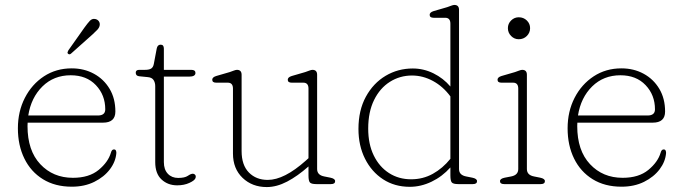

<svg xmlns="http://www.w3.org/2000/svg" viewBox="-20 -746 2766 778"><path d="M447.5 -294Q447.5 -249 397.5 -249H92Q91.5 -242 91.5 -235Q91.5 -136 143.2 -80.8Q195 -25.5 275.5 -25.5Q341 -25.5 379.8 -57.5Q418.5 -89.5 429.5 -127.5Q433 -140.5 441.5 -140.5Q447.5 -140.5 449.5 -136.2Q451.5 -132 451.5 -126.5Q449 -91.5 425.5 -60.2Q402 -29 362.2 -9.2Q322.5 10.5 271 10.5Q203 10.5 154 -19.8Q105 -50 78.8 -103.5Q52.5 -157 52.5 -226Q52.5 -294.5 80.8 -349.5Q109 -404.5 158.2 -436.8Q207.5 -469 270.5 -469Q320.5 -469 360.5 -447.2Q400.5 -425.5 424 -386.2Q447.5 -347 447.5 -294ZM266.5 -441Q198 -441 152 -395.8Q106 -350.5 94.5 -278H376.5Q406.5 -278 406.5 -303Q406.5 -361 368.5 -401Q330.5 -441 266.5 -441ZM322 -634Q335 -652 344.2 -661.8Q353.5 -671.5 366 -669Q375.5 -667 380.5 -659.8Q385.5 -652.5 384 -643.5Q382.5 -634 374.2 -625.2Q366 -616.5 355.5 -607L267.5 -528.5Q261.5 -523.5 256 -528Q252.5 -530.5 253.8 -534.5Q255 -538.5 257 -542Z M579 -433.5 544 -437Q530 -438.5 530 -451.5Q530 -463 544.5 -463H568Q584 -463 592.5 -468.2Q601 -473.5 603.5 -488L615 -549Q618 -565 631 -565Q644 -565 644 -549V-463H755Q772 -463 772 -450.5Q772 -435.5 746 -435.5H644V-89Q644 -59 660 -42Q676 -25 702 -25Q728.5 -25 741 -33.5Q753.5 -42 761 -42Q767 -42 771 -37.2Q775 -32.5 772 -24Q768.5 -14.5 747.2 -4.8Q726 5 698 5Q660 5 634.5 -18.8Q609 -42.5 609 -89V-396.5Q609 -411.5 602.2 -421.8Q595.5 -432 579 -433.5Z M924 -124V-387Q924 -411 903 -411H856Q840 -411 840 -423Q840 -433 856 -438L911 -454Q918.5 -456.5 927 -459.8Q935.5 -463 940 -463Q959 -463 959 -443V-134Q959 -77 988.5 -47Q1018 -17 1065 -17Q1131.5 -17 1219 -95L1230 -105V-387Q1230 -411 1209 -411H1162Q1146 -411 1146 -423Q1146 -433 1162 -438L1217 -454Q1224.5 -456.5 1233 -459.8Q1241.5 -463 1246 -463Q1265 -463 1265 -443V-61Q1265 -36.5 1294 -31L1319 -26Q1338 -22 1338 -12Q1338 0 1321 0H1262Q1242.5 0 1236.2 -6.2Q1230 -12.5 1230 -35V-71.5Q1186 -32.5 1143.5 -10.2Q1101 12 1061 12Q1002 12 963 -25.2Q924 -62.5 924 -124Z M1432.5 -223.5Q1432.5 -299 1462.5 -354Q1492.5 -409 1542.5 -438.8Q1592.5 -468.5 1652.5 -468.5Q1696.5 -468.5 1736.5 -448.8Q1776.5 -429 1805 -395.5V-650Q1805 -674 1784 -674H1737Q1721 -674 1721 -686Q1721 -696 1737 -701L1792 -717Q1799.5 -719.5 1808 -722.8Q1816.5 -726 1821 -726Q1840 -726 1840 -706V-61Q1840 -36.5 1869 -31L1894 -26Q1913 -22 1913 -12Q1913 0 1896 0H1837Q1817.5 0 1811.2 -6.2Q1805 -12.5 1805 -35V-67.5Q1772 -30.5 1728.8 -9.8Q1685.5 11 1640.5 11Q1579 11 1532.2 -19.5Q1485.5 -50 1459 -103Q1432.5 -156 1432.5 -223.5ZM1472 -225Q1472 -162 1494.5 -116Q1517 -70 1556.2 -44.8Q1595.5 -19.5 1646 -19.5Q1694 -19.5 1734 -41.8Q1774 -64 1805 -102.5V-355.5Q1775 -396 1734.2 -418Q1693.5 -440 1649.5 -440Q1600.5 -440 1560 -414.5Q1519.5 -389 1495.8 -340.8Q1472 -292.5 1472 -225Z M2082 -587Q2064 -587 2051 -600.2Q2038 -613.5 2038 -632Q2038 -650 2051 -663Q2064 -676 2082 -676Q2101.5 -676 2114.8 -663Q2128 -650 2128 -632Q2128 -613.5 2114.8 -600.2Q2101.5 -587 2082 -587ZM2115 -443V-61Q2115 -36.5 2144 -31L2169 -26Q2188 -22 2188 -12Q2188 0 2171 0H2023Q2006 0 2006 -12Q2006 -22 2025 -26L2051 -31Q2080 -36.5 2080 -61V-387Q2080 -411 2059 -411H2012Q1996 -411 1996 -423Q1996 -433 2012 -438L2067 -454Q2074.5 -456.5 2083 -459.8Q2091.5 -463 2096 -463Q2115 -463 2115 -443Z M2675 -294Q2675 -249 2625 -249H2319.5Q2319 -242 2319 -235Q2319 -136 2370.8 -80.8Q2422.5 -25.5 2503 -25.5Q2568.5 -25.5 2607.2 -57.5Q2646 -89.5 2657 -127.5Q2660.5 -140.5 2669 -140.5Q2675 -140.5 2677 -136.2Q2679 -132 2679 -126.5Q2676.5 -91.5 2653 -60.2Q2629.5 -29 2589.8 -9.2Q2550 10.5 2498.5 10.5Q2430.5 10.5 2381.5 -19.8Q2332.5 -50 2306.2 -103.5Q2280 -157 2280 -226Q2280 -294.5 2308.2 -349.5Q2336.5 -404.5 2385.8 -436.8Q2435 -469 2498 -469Q2548 -469 2588 -447.2Q2628 -425.5 2651.5 -386.2Q2675 -347 2675 -294ZM2494 -441Q2425.5 -441 2379.5 -395.8Q2333.5 -350.5 2322 -278H2604Q2634 -278 2634 -303Q2634 -361 2596 -401Q2558 -441 2494 -441Z"/></svg>

Font: Fraunces 9pt SuperSoft Thin
Style: Regular
Weight: 100
Version: Version 1.000;[b76b70a41]